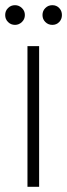

<svg xmlns="http://www.w3.org/2000/svg" viewBox="-24 -721 259 741"><path d="M127 -543V0H82V-543ZM34 -625Q18 -625 7 -636Q-4 -647 -4 -663Q-4 -679 7 -690Q18 -701 34 -701Q49 -701 60.5 -690Q72 -679 72 -663Q72 -647 60.5 -636Q49 -625 34 -625ZM178 -625Q162 -625 151 -636Q140 -647 140 -663Q140 -679 151 -690Q162 -701 178 -701Q194 -701 204.5 -690Q215 -679 215 -663Q215 -647 204.5 -636Q194 -625 178 -625Z"/></svg>

Font: Fz Poppins ExtLt
Style: Regular
Weight: 200
Designer: Ninad Kale (Devanagari), Jonny Pinhorn (Latin)
Foundry: Indian Type Foundry
Version: Vit hóa bi Vntype.Com & FontZin.Com